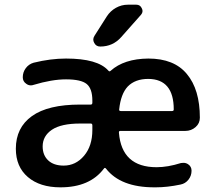

<svg xmlns="http://www.w3.org/2000/svg" viewBox="-20 -803 904 811"><path d="M370.1 -253.9V-273.4Q370.1 -281.2 363.3 -281.2H318.4Q238.3 -281.2 199.2 -254.9Q160.2 -228.5 160.2 -184.6Q160.2 -147.5 183.6 -125.5Q207 -103.5 249 -103.5Q299.8 -103.5 335 -145Q370.1 -186.5 370.1 -253.9ZM488.3 -250Q481.4 -250 482.4 -242.2Q494.1 -96.7 641.6 -96.7Q688.5 -96.7 744.1 -114.3Q750 -115.2 754.9 -115.2Q765.6 -115.2 774.4 -109.4Q789.1 -99.6 789.1 -82Q789.1 -60.5 775.9 -43.9Q762.7 -27.3 742.2 -23.4Q686.5 -11.7 637.7 -11.7Q634.8 -11.7 631.8 -11.7Q489.3 -11.7 427.7 -90.8Q422.9 -96.7 418.9 -90.8Q359.4 -11.7 235.4 -11.7Q148.4 -11.7 97.7 -55.2Q46.9 -98.6 46.9 -174.8Q46.9 -263.7 114.7 -312.5Q182.6 -361.3 318.4 -361.3H363.3Q370.1 -361.3 370.1 -369.1V-377.9Q370.1 -428.7 346.2 -448.2Q322.3 -467.8 258.8 -467.8Q199.2 -467.8 121.1 -444.3Q116.2 -442.4 110.4 -442.4Q99.6 -442.4 90.8 -449.2Q76.2 -459 76.2 -476.6Q76.2 -498 88.9 -515.1Q101.6 -532.2 122.1 -538.1Q193.4 -555.7 258.8 -555.7Q392.6 -555.7 437.5 -504.9Q442.4 -499 447.3 -503.9Q503.9 -554.7 606.4 -555.7Q715.8 -555.7 769.5 -490.2Q824.2 -424.8 824.2 -305.7Q824.2 -282.2 806.6 -266.6Q788.1 -250 762.7 -250ZM483.4 -340.8Q482.4 -334 490.2 -334H707Q713.9 -334 713.9 -340.8Q713.9 -468.8 606.4 -469.7Q550.8 -469.7 519.5 -437.5Q490.2 -406.2 483.4 -340.8ZM555.7 -783.2Q572.3 -783.2 579.1 -767.6Q582 -761.7 582 -756.8Q582 -748 575.2 -740.2L492.2 -646.5Q457 -606.4 403.3 -606.4Q385.7 -606.4 377.9 -622.1Q374 -628.9 374 -635.7Q374 -643.6 378.9 -651.4L431.6 -734.4Q446.3 -756.8 469.7 -770Q493.2 -783.2 520.5 -783.2Z"/></svg>

Font: Gen Jyuu Gothic P Medium
Style: Regular
Weight: 500
Designer: [Source Han Sans]
Ryoko NISHIZUKA  (kana & ideographs); Paul D. Hunt (Latin, Greek & Cyrillic); Wenlong ZHANG  (bopomofo
Version: Version 1.002.20150607